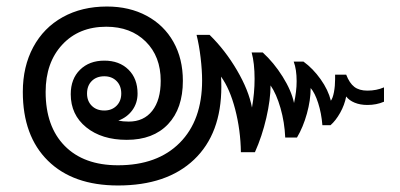

<svg xmlns="http://www.w3.org/2000/svg" viewBox="-20 -574 1228 589"><path d="M1158 -306V-262Q1135 -252 1107 -252Q1085 -252 1068 -259Q1051 -266 1042 -278Q1037 -252 1023.5 -228Q1010 -204 994 -190H969Q966 -227 956 -258Q946 -289 933 -304Q933 -267 921.5 -225.5Q910 -184 891 -152H855Q853 -199 840.5 -242.5Q828 -286 810 -312Q810 -269 797 -212.5Q784 -156 762 -107H719Q718 -175 701.5 -238.5Q685 -302 658 -339Q659 -329 659 -308Q659 -164 575.5 -84.5Q492 -5 342 -5Q204 -5 127 -81Q50 -157 50 -292Q50 -370 82 -429.5Q114 -489 172.5 -521.5Q231 -554 308 -554Q377 -554 430 -525.5Q483 -497 512 -445.5Q541 -394 541 -326Q541 -241 495.5 -193Q450 -145 369 -145Q292 -145 244.5 -183.5Q197 -222 197 -285Q197 -332 225.5 -360Q254 -388 300 -388Q346 -388 374 -360.5Q402 -333 402 -287Q402 -258 386 -236Q370 -214 343 -204Q357 -201 375 -201Q421 -201 447 -234Q473 -267 473 -326Q473 -401 427 -446.5Q381 -492 306 -492Q222 -492 171 -437Q120 -382 120 -292Q120 -186 178.5 -126.5Q237 -67 342 -67Q463 -67 531.5 -136Q600 -205 600 -327Q600 -358 595.5 -396.5Q591 -435 583 -467H623Q671 -420 707 -358.5Q743 -297 753 -244Q761 -289 761 -332Q761 -380 752 -413H786Q820 -382 847 -339Q874 -296 882 -258Q890 -293 890 -325Q890 -361 881 -385H911Q940 -364 963.5 -331Q987 -298 995 -265Q1001 -273 1004.5 -291.5Q1008 -310 1008 -331V-345H1042Q1052 -319 1067 -307.5Q1082 -296 1107 -296Q1135 -296 1158 -306ZM300 -235Q323 -235 337.5 -249.5Q352 -264 352 -287Q352 -311 337.5 -325.5Q323 -340 300 -340Q276 -340 261.5 -325.5Q247 -311 247 -287Q247 -264 261.5 -249.5Q276 -235 300 -235Z"/></svg>

Font: Bai Jamjuree
Style: Regular
Weight: 400
Designer: Katatrad Aksorn Co.,Ltd.
Foundry: Cadson Demak Co.,Ltd.
Version: Version 1.000; ttfautohint (v1.6)